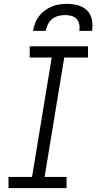

<svg xmlns="http://www.w3.org/2000/svg" viewBox="-20 -975 499 995"><path d="M24 0V-58H146L248 -677H134V-735H436V-677H313L211 -58H325V0ZM151 -815Q155 -835 162 -854.5Q169 -874 181.5 -890.5Q194 -907 211.5 -920Q229 -933 248 -941Q267 -949 287 -952Q307 -955 327 -955Q356 -955 384 -947.5Q412 -940 431.5 -920.5Q451 -901 456.5 -872.5Q462 -844 457 -815H391Q394 -832 391 -848.5Q388 -865 377.5 -876.5Q367 -888 350.5 -892.5Q334 -897 318 -897Q300 -897 282.5 -892.5Q265 -888 250.5 -876.5Q236 -865 228 -848.5Q220 -832 217 -815Z"/></svg>

Font: Iosevka Etoile Light Oblique
Style: Regular
Weight: 300
Italic angle: -9°
Designer: Belleve Invis
Foundry: Belleve Invis
Version: Version 15.5.2; ttfautohint (v1.8.4)